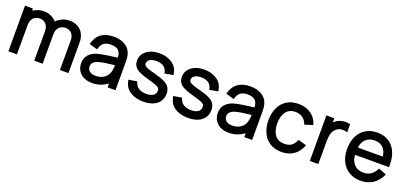

<svg xmlns="http://www.w3.org/2000/svg" viewBox="12 -1258 4278 2031"><g transform="rotate(20 2150.5 -242.5)"><path d="M738.3 13.7H642.6L643.1 -318.8Q643.1 -353 630.6 -377Q618.2 -400.9 596.7 -413.3Q575.2 -425.8 546.9 -425.8Q521.5 -425.8 499 -414.3Q476.6 -402.8 462.4 -377.9Q448.2 -353 448.2 -314L447.8 13.7H353.5L354 -314.5Q354 -350.1 341.6 -375.2Q329.1 -400.4 307.1 -413.1Q285.2 -425.8 256.3 -425.8Q227.5 -425.8 205.3 -412.6Q183.1 -399.4 170.9 -374Q158.7 -348.6 158.7 -314V13.7H62.5V-499.5H151.4V-477.5Q149.9 -475.6 188.7 -494.1Q227.5 -512.7 273.4 -512.7Q325.2 -512.7 366 -489.3Q406.7 -465.8 415.5 -448.2Q424.8 -465.3 467.3 -489Q509.8 -512.7 562 -512.7Q614.7 -512.7 655.3 -490.2Q695.8 -467.8 717.3 -426.5Q738.8 -385.3 738.8 -332Z M1009.3 27.3Q952.1 27.3 911.1 6.3Q870.1 -14.6 849.4 -51Q828.6 -87.4 828.6 -130.4Q828.6 -191.9 864.5 -230.5Q900.4 -269 963.9 -284.7Q999.5 -293.5 1043.9 -300.5Q1088.4 -307.6 1146 -314.9L1173.3 -318.4Q1172.9 -368.7 1146.5 -396Q1120.1 -423.3 1058.6 -423.3Q1012.2 -423.3 982.2 -403.1Q952.1 -382.8 936 -325.7L844.2 -353Q865.7 -436 920.4 -474.6Q975.1 -513.2 1059.6 -513.2Q1129.9 -513.2 1180.4 -485.8Q1231 -458.5 1252.4 -407.7Q1268.1 -369.6 1268.1 -301.8V13.7H1179.7V-29.8Q1176.3 -23.9 1125.7 1.7Q1075.2 27.3 1009.3 27.3ZM1016.6 -57.1Q1058.6 -57.1 1090.3 -72.3Q1122.1 -87.4 1141.4 -113.5Q1160.6 -139.6 1166.5 -173.8Q1172.9 -201.2 1172.9 -233.4Q1171.9 -233.4 1164.6 -231.9Q1103 -225.1 1065.7 -219.5Q1028.3 -213.9 998 -205.6Q923.8 -183.6 923.8 -130.4Q923.8 -111.3 933.1 -94.7Q942.4 -78.1 963.1 -67.6Q983.9 -57.1 1016.6 -57.1Z M1582.5 26.9Q1523.4 26.9 1476.1 9Q1428.7 -8.8 1398.7 -42.7Q1368.7 -76.7 1357.9 -137.7L1453.1 -153.3Q1465.3 -104 1500 -82.5Q1534.7 -61 1586.4 -61Q1636.7 -61 1663.8 -80.8Q1690.9 -100.6 1690.9 -133.8Q1690.9 -152.3 1682.9 -162.8Q1674.8 -173.3 1647.9 -184.3Q1621.1 -195.3 1557.6 -212.4Q1489.3 -231 1449.7 -250.2Q1410.2 -269.5 1392.3 -295.9Q1374.5 -322.3 1374.5 -360.8Q1374.5 -406.2 1400.4 -440.9Q1426.3 -475.6 1471.4 -494.4Q1516.6 -513.2 1573.7 -513.2Q1631.3 -513.2 1678 -494.1Q1724.6 -475.1 1753.7 -439.9Q1782.7 -404.8 1789.6 -347.2L1694.3 -329.1Q1685.5 -381.3 1653.1 -403.3Q1620.6 -425.3 1568.4 -425.3Q1538.6 -425.3 1516.4 -417Q1494.1 -408.7 1482.4 -395Q1470.7 -381.3 1470.7 -363.8Q1470.7 -348.6 1480.2 -338.6Q1489.7 -328.6 1517.3 -317.6Q1544.9 -306.6 1602.5 -292Q1672.9 -273.9 1712.9 -253.9Q1752.9 -233.9 1771 -205.3Q1789.1 -176.8 1789.1 -134.3Q1789.1 -85.4 1763.9 -48.6Q1738.8 -11.7 1692.1 7.6Q1645.5 26.9 1582.5 26.9Z M2086.9 26.9Q2027.8 26.9 1980.5 9Q1933.1 -8.8 1903.1 -42.7Q1873 -76.7 1862.3 -137.7L1957.5 -153.3Q1969.7 -104 2004.4 -82.5Q2039.1 -61 2090.8 -61Q2141.1 -61 2168.2 -80.8Q2195.3 -100.6 2195.3 -133.8Q2195.3 -152.3 2187.3 -162.8Q2179.2 -173.3 2152.3 -184.3Q2125.5 -195.3 2062 -212.4Q1993.7 -231 1954.1 -250.2Q1914.6 -269.5 1896.7 -295.9Q1878.9 -322.3 1878.9 -360.8Q1878.9 -406.2 1904.8 -440.9Q1930.7 -475.6 1975.8 -494.4Q2021 -513.2 2078.1 -513.2Q2135.7 -513.2 2182.4 -494.1Q2229 -475.1 2258.1 -439.9Q2287.1 -404.8 2293.9 -347.2L2198.7 -329.1Q2189.9 -381.3 2157.5 -403.3Q2125 -425.3 2072.8 -425.3Q2043 -425.3 2020.8 -417Q1998.5 -408.7 1986.8 -395Q1975.1 -381.3 1975.1 -363.8Q1975.1 -348.6 1984.6 -338.6Q1994.1 -328.6 2021.7 -317.6Q2049.3 -306.6 2106.9 -292Q2177.2 -273.9 2217.3 -253.9Q2257.3 -233.9 2275.4 -205.3Q2293.5 -176.8 2293.5 -134.3Q2293.5 -85.4 2268.3 -48.6Q2243.2 -11.7 2196.5 7.6Q2149.9 26.9 2086.9 26.9Z M2547.4 27.3Q2490.2 27.3 2449.2 6.3Q2408.2 -14.6 2387.5 -51Q2366.7 -87.4 2366.7 -130.4Q2366.7 -191.9 2402.6 -230.5Q2438.5 -269 2502 -284.7Q2537.6 -293.5 2582 -300.5Q2626.5 -307.6 2684.1 -314.9L2711.4 -318.4Q2710.9 -368.7 2684.6 -396Q2658.2 -423.3 2596.7 -423.3Q2550.3 -423.3 2520.3 -403.1Q2490.2 -382.8 2474.1 -325.7L2382.3 -353Q2403.8 -436 2458.5 -474.6Q2513.2 -513.2 2597.7 -513.2Q2668 -513.2 2718.5 -485.8Q2769 -458.5 2790.5 -407.7Q2806.2 -369.6 2806.2 -301.8V13.7H2717.8V-29.8Q2714.4 -23.9 2663.8 1.7Q2613.3 27.3 2547.4 27.3ZM2554.7 -57.1Q2596.7 -57.1 2628.4 -72.3Q2660.2 -87.4 2679.4 -113.5Q2698.7 -139.6 2704.6 -173.8Q2710.9 -201.2 2710.9 -233.4Q2710 -233.4 2702.6 -231.9Q2641.1 -225.1 2603.8 -219.5Q2566.4 -213.9 2536.1 -205.6Q2461.9 -183.6 2461.9 -130.4Q2461.9 -111.3 2471.2 -94.7Q2480.5 -78.1 2501.2 -67.6Q2522 -57.1 2554.7 -57.1Z M3139.2 27.3Q3062.5 27.3 3007.8 -7.3Q2953.1 -42 2925 -103.3Q2897 -164.6 2896 -243.2Q2897 -322.8 2925.3 -383.8Q2953.6 -444.8 3008.5 -479Q3063.5 -513.2 3139.6 -513.2Q3191.4 -513.2 3235.6 -495.8Q3279.8 -478.5 3311.3 -446Q3342.8 -413.6 3360.8 -356L3269.5 -327.1Q3249 -378.9 3215.8 -400.6Q3182.6 -422.4 3139.2 -422.4Q3068.8 -422.4 3032.7 -375Q2996.6 -327.6 2995.6 -243.2Q2996.6 -157.7 3033.2 -110.8Q3069.8 -64 3139.2 -64Q3184.6 -64 3215.3 -84Q3246.1 -104 3267.6 -155.8L3362.3 -127.9Q3328.1 -45.9 3271.7 -9.3Q3215.3 27.3 3139.2 27.3Z M3551.3 13.7H3455.6V-499.5H3544.4V-464.8Q3533.7 -445.8 3558.1 -464.4Q3580.1 -483.9 3610.8 -493.9Q3641.6 -503.9 3672.9 -503.9Q3693.8 -503.9 3723.6 -496.1V-406.7Q3688 -415 3671.9 -415Q3630.9 -415 3603 -391.6Q3572.8 -368.2 3562 -330.6Q3551.3 -293 3551.3 -242.7Z M4029.3 27.3Q3955.1 27.3 3898.7 -6.6Q3842.3 -40.5 3812.3 -101.1Q3782.2 -161.6 3782.2 -240.7Q3782.2 -322.3 3811.8 -384Q3841.3 -445.8 3896.7 -479.5Q3952.1 -513.2 4026.9 -513.2Q4101.1 -513.2 4154.8 -479.7Q4208.5 -446.3 4236.8 -384.3Q4265.1 -322.3 4265.1 -238.8V-210.9H3882.8Q3886.2 -146.5 3923.6 -105.2Q3960.9 -64 4026.9 -64Q4074.2 -64 4109.6 -85.7Q4145 -107.4 4171.9 -161.1L4260.7 -127Q4223.6 -46.9 4164.3 -9.8Q4105 27.3 4029.3 27.3ZM4164.6 -293.5Q4159.7 -352.5 4125 -388.7Q4090.3 -424.8 4028.3 -424.8Q3965.3 -424.8 3928 -387.9Q3890.6 -351.1 3884.8 -293.5Z"/></g></svg>

Font: Potro Sans Bangla
Style: Bold
Weight: 700
Designer: Jayed Ahsan Saad
Foundry: Codepotro
Version: Potro Sans Bangla;Version 0.996;CodepotroFonts;